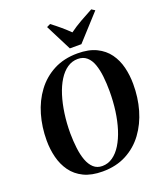

<svg xmlns="http://www.w3.org/2000/svg" viewBox="-176 -1101 1040 1226"><g transform="rotate(-20 344.0 -488.0)"><path d="M308 11.5Q232 11.5 180.2 -13.8Q128.5 -39 97.2 -82.5Q66 -126 52 -181.2Q38 -236.5 38 -296.5Q38 -388 61.8 -470Q85.5 -552 132.8 -615.5Q180 -679 250.2 -715.8Q320.5 -752.5 412.5 -752.5Q489 -752.5 540.5 -727.2Q592 -702 623 -659Q654 -616 667.5 -561.2Q681 -506.5 681 -447.5Q681.5 -355.5 657.8 -273Q634 -190.5 587 -126.5Q540 -62.5 470 -25.5Q400 11.5 308 11.5ZM317.5 -22Q356.5 -22 389 -44.8Q421.5 -67.5 446.5 -108.2Q471.5 -149 488.8 -203.5Q506 -258 514.8 -322.2Q523.5 -386.5 523.5 -456Q523.5 -508.5 518.2 -555.8Q513 -603 500 -639.8Q487 -676.5 463 -697.5Q439 -718.5 402 -718.5Q363 -718.5 330.5 -696.2Q298 -674 272.8 -633.5Q247.5 -593 230.5 -539Q213.5 -485 204.5 -421.2Q195.5 -357.5 195.5 -288Q196 -235 201.8 -187.2Q207.5 -139.5 221.2 -102.2Q235 -65 258.5 -43.5Q282 -22 317.5 -22ZM378.5 -799 288.5 -976.5 313 -988.5Q344 -965 373.8 -939.8Q403.5 -914.5 429 -889.5Q465 -916 507.5 -940.2Q550 -964.5 592 -986.5L614.5 -972L457 -799Z"/></g></svg>

Font: Merriweather 120pt
Style: Bold Italic
Weight: 700
Italic angle: -7.8°
Version: Version 2.101